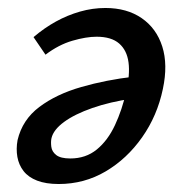

<svg xmlns="http://www.w3.org/2000/svg" viewBox="-20 -450 464 481"><path d="M127 11Q95 11 73 2.5Q51 -6 39 -21.5Q27 -37 23.5 -57Q20 -77 24 -99Q36 -150 78.5 -182Q121 -214 183.5 -232Q246 -250 316 -258L312 -203Q256 -195 211.5 -179.5Q167 -164 140.5 -144.5Q114 -125 109 -104Q107 -95 108.5 -82.5Q110 -70 121 -61.5Q132 -53 156 -53Q195 -53 222.5 -75.5Q250 -98 268 -136.5Q286 -175 296 -220Q306 -263 302 -293.5Q298 -324 278.5 -341Q259 -358 222 -358Q196 -358 161.5 -348Q127 -338 94 -313L64 -357Q91 -380 120 -396Q149 -412 180.5 -421Q212 -430 244 -430Q298 -430 335 -404.5Q372 -379 386.5 -333.5Q401 -288 388 -227Q374 -160 336 -106Q298 -52 244.5 -20.5Q191 11 127 11Z"/></svg>

Font: Ysabeau Infant SemiBold
Style: Italic
Weight: 600
Italic angle: -12°
Designer: Christian Thalmann (Catharsis Fonts)
Version: Version 2.002; featfreeze: ss01,ss02,lnum